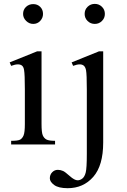

<svg xmlns="http://www.w3.org/2000/svg" viewBox="-20 -751 661 998"><path d="M152.8 -729.7Q174.4 -729.7 189 -715.4Q203.6 -701 203.6 -678.5Q203.6 -657.9 189 -642.3Q174.4 -626.7 152.8 -626.7Q131.8 -626.7 115.9 -642.3Q100 -657.9 100 -678.5Q100 -701 115.4 -715.4Q130.8 -729.7 152.8 -729.7ZM195.9 -484.1V-106.2Q195.9 -62.6 202.3 -47.7Q208.7 -32.8 221.3 -25.9Q233.8 -19 266.2 -19V0H37.9V-19Q72.8 -19 84.4 -25.1Q95.9 -31.3 102.6 -47.2Q109.2 -63.1 109.2 -106.2V-287.2Q109.2 -364.1 105.1 -387.2Q102.6 -403.1 94.6 -409.7Q86.7 -416.4 72.8 -416.4Q59 -416.4 37.9 -408.7L30.3 -426.7L172.8 -484.1ZM472.8 -730.8Q494.4 -730.8 509.7 -715.9Q525.1 -701 525.1 -678.5Q525.1 -656.9 509.7 -641.8Q494.4 -626.7 472.8 -626.7Q450.8 -626.7 435.4 -641.8Q420 -656.9 420 -678.5Q420 -701 435.4 -715.9Q450.8 -730.8 472.8 -730.8ZM516.4 -484.1V-10.3Q516.4 109.2 464.9 168.2Q413.3 227.2 331.8 227.2Q284.1 227.2 261.5 210.5Q239 193.8 239 175.9Q239 156.9 251.3 144.4Q263.6 131.8 280.5 131.8Q294.9 131.8 308.2 137.9Q317.9 142.1 342.6 164.1Q367.2 186.2 383.6 186.2Q396.4 186.2 408.2 176.9Q420 167.7 425.6 145.4Q431.3 123.1 431.3 48.2V-286.2Q431.3 -364.1 427.2 -386.2Q423.6 -403.1 415.4 -409.7Q407.2 -416.4 394.4 -416.4Q380 -416.4 360 -408.7L352.3 -426.7L494.4 -484.1Z"/></svg>

Font: MM Jasmine
Style: Regular
Weight: 400
Designer: Khon Soe Zaw Thu
Version: Version 1.00 July 11, 2016, initial release